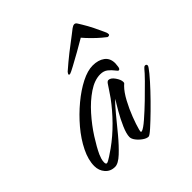

<svg xmlns="http://www.w3.org/2000/svg" viewBox="-131 -551 664 664"><g transform="rotate(-45 201.0 -219.5)"><path d="M230 9Q221 9 209.5 1Q198 -7 190 -17.5Q182 -28 182 -37Q182 -52 193 -77.5Q204 -103 218.5 -128Q233 -153 241 -165Q227 -153 205.5 -126.5Q184 -100 159.5 -70.5Q135 -41 112.5 -20Q90 1 74 1Q52 1 38.5 -14.5Q25 -30 25 -52Q25 -82 42 -116.5Q59 -151 86.5 -183.5Q114 -216 146.5 -243Q179 -270 210.5 -286Q242 -302 267 -302Q294 -302 311 -289.5Q328 -277 328 -252Q328 -248 326.5 -237Q325 -226 319 -226Q316 -226 309.5 -235Q303 -244 292 -253Q281 -262 264 -262Q236 -262 205.5 -241.5Q175 -221 147 -189.5Q119 -158 98 -125Q77 -92 66 -68Q63 -61 60.5 -53Q58 -45 58 -37Q58 -28 63 -28Q68 -28 84.5 -39Q101 -50 108 -55Q143 -80 174.5 -112Q206 -144 231 -178Q239 -189 246 -200Q253 -211 260 -221Q265 -228 270 -228Q281 -228 291.5 -213Q302 -198 302 -187Q302 -182 300.5 -181Q299 -180 294 -175Q279 -160 264.5 -133Q250 -106 239.5 -78.5Q229 -51 224 -32Q223 -29 222.5 -24.5Q222 -20 227 -21Q237 -24 259.5 -43.5Q282 -63 308.5 -88.5Q335 -114 356.5 -136Q378 -158 385 -167Q387 -169 389.5 -171.5Q392 -174 395 -174Q402 -174 402 -167Q402 -163 386 -143.5Q370 -124 346 -98.5Q322 -73 297 -48.5Q272 -24 253.5 -7.5Q235 9 230 9ZM373 -335Q370 -337 357.5 -347.5Q345 -358 330.5 -372.5Q316 -387 306 -399Q286 -387 261 -373Q236 -359 216.5 -348.5Q197 -338 193 -337Q186 -335 186 -339Q186 -341 188 -344Q190 -347 191 -348Q216 -370 242 -390.5Q268 -411 291 -428Q301 -436 309 -442Q317 -448 323 -448Q329 -448 333 -441L341 -428Q352 -410 361.5 -391Q371 -372 378 -356Q380 -352 381.5 -348Q383 -344 383 -339Q383 -336 379.5 -335Q376 -334 373 -335Z"/></g></svg>

Font: Hurricane
Style: Regular
Weight: 400
Designer: Robert E. Leuschke
Foundry: Robert E. Leuschke
Version: Version 1.010; ttfautohint (v1.8.3)